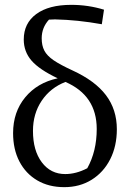

<svg xmlns="http://www.w3.org/2000/svg" viewBox="-20 -763 535 792"><path d="M245 9Q181 9 133.5 -19Q86 -47 60 -97Q34 -147 34 -214Q34 -301 84 -361.5Q134 -422 218 -440Q142 -476 110 -513Q78 -550 78 -600Q78 -667 129.5 -705Q181 -743 274 -743Q344 -743 409 -723L400 -663Q350 -672 302 -677Q254 -682 207 -683Q196 -683 182 -682Q152 -649 152 -605Q152 -575 163 -554Q174 -533 201 -514.5Q228 -496 278 -473Q372 -430 417 -370.5Q462 -311 462 -230Q462 -160 434.5 -106Q407 -52 358 -21.5Q309 9 245 9ZM116 -223Q116 -142 152.5 -93.5Q189 -45 249 -45Q294 -45 340 -69Q379 -139 379 -231Q379 -369 250 -425Q188 -401 152 -347.5Q116 -294 116 -223Z"/></svg>

Font: Piazzolla
Style: Regular
Weight: 400
Designer: Juan Pablo del Peral
Foundry: Huerta Tipografica
Version: Version 1.330